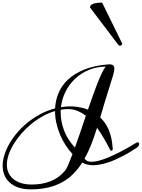

<svg xmlns="http://www.w3.org/2000/svg" viewBox="-80 -1297 1089 1475"><path d="M967.3 -200.7Q973.1 -203.6 978 -203.6Q983.4 -203.6 986.3 -200Q989.3 -196.3 989.3 -190.9Q989.3 -183.6 983.9 -175.5Q978.5 -167.5 967.3 -160.2Q939.5 -141.6 911.6 -125Q883.8 -108.4 854.5 -93.8Q830.1 -81.1 802.7 -69.1Q775.4 -57.1 747.1 -48.1Q718.8 -39.1 690.2 -33.4Q661.6 -27.8 635.3 -27.8Q611.8 -27.8 591.1 -32.5Q570.3 -37.1 551.8 -48.3Q522 -1 484.6 37.1Q447.3 75.2 399.2 102.1Q351.1 128.9 291 143.3Q231 157.7 155.8 157.7Q101.6 157.7 61 143.6Q20.5 129.4 -6.3 104.7Q-33.2 80.1 -46.4 47.1Q-59.6 14.2 -59.6 -23.4Q-59.6 -64 -45.7 -108.2Q-31.7 -152.3 -6.1 -196.3Q19.5 -240.2 55.7 -282Q91.8 -323.7 136.5 -359.1Q181.2 -394.5 233.4 -421.9Q285.6 -449.2 343.3 -464.4Q346.2 -525.9 370.1 -583.3Q394 -640.6 443.1 -686.5Q492.2 -732.4 568.8 -763.2Q645.5 -793.9 754.4 -802.7Q754.9 -802.7 755.4 -803Q755.9 -803.2 756.8 -803.2Q778.8 -803.2 788.6 -795.7Q798.3 -788.1 798.3 -771Q798.3 -751.5 788.6 -718Q778.8 -684.6 761.7 -631.3Q741.2 -568.4 724.1 -510.3Q707 -452.1 689.9 -394.5Q708.5 -377 724.9 -354.2Q741.2 -331.5 753.7 -303Q766.1 -274.4 774.4 -239.3Q782.7 -204.1 785.2 -162.1Q786.6 -157.7 786.6 -153.8Q786.6 -148.4 783.4 -143.8Q780.3 -139.2 774.9 -139.2Q769 -139.2 767.1 -143.1Q765.1 -147 762.2 -153.3Q741.7 -193.4 717.5 -235.1Q693.4 -276.9 665.5 -315.4Q644.5 -247.6 621.6 -188.7Q598.6 -129.9 569.3 -78.1Q585.4 -54.2 624 -54.2Q645 -54.2 671.1 -60.5Q697.3 -66.9 725.3 -77.1Q753.4 -87.4 782.2 -100.6Q811 -113.8 837.9 -127.4Q870.1 -143.6 901.9 -161.9Q933.6 -180.2 967.3 -200.7ZM415.5 19Q430.7 1.5 445.3 -33.2Q460 -67.9 477.1 -113.3Q446.8 -146 422.1 -184.8Q397.5 -223.6 379.9 -266.4Q362.3 -309.1 352.5 -354Q342.8 -398.9 342.8 -443.8Q293.9 -429.7 247.6 -403.8Q201.2 -377.9 160.2 -344.2Q119.1 -310.5 84.7 -271Q50.3 -231.4 25.4 -190.4Q0.5 -149.4 -13.4 -108.6Q-27.3 -67.9 -27.3 -31.2Q-27.3 -1 -15.9 26.6Q-4.4 54.2 19 75.2Q42.5 96.2 78.6 108.4Q114.7 120.6 164.6 120.6Q243.7 120.6 307.4 95.7Q371.1 70.8 415.5 19ZM462.9 -480Q472.7 -480 487.1 -479Q501.5 -478 518.8 -475.3Q536.1 -472.7 555.7 -467.8Q575.2 -462.9 595.7 -454.6Q614.7 -509.8 633.1 -561.8Q651.4 -613.8 668.7 -657.5Q686 -701.2 701.9 -734.4Q717.8 -767.6 731.9 -785.2Q661.6 -784.7 602.1 -759.8Q542.5 -734.9 497.3 -692.4Q452.1 -649.9 423.8 -593.5Q395.5 -537.1 388.2 -473.6Q406.7 -476.6 425.3 -478.3Q443.8 -480 462.9 -480ZM495.6 -163.1Q516.1 -219.2 536.9 -281Q557.6 -342.8 579.6 -407.7Q548.8 -431.2 515.1 -445.1Q481.4 -459 441.9 -459Q427.2 -459 413.3 -457.8Q399.4 -456.5 386.7 -454.1Q386.2 -448.7 386.2 -443.1Q386.2 -437.5 386.2 -431.6Q386.2 -363.8 412.1 -294.9Q438 -226.1 495.6 -163.1ZM859.9 -960Q857.4 -954.6 852.5 -949.7Q847.7 -944.8 838.9 -944.8L825.7 -956.5L610.8 -1240.7Q611.3 -1250 617.7 -1256.3Q624 -1262.7 633.8 -1266.8Q643.6 -1271 654.8 -1272.9Q666 -1274.9 676.3 -1275.9Q686.5 -1276.9 694.3 -1276.9Q702.1 -1276.9 704.6 -1276.9Z"/></svg>

Font: Meddon
Style: Regular
Weight: 400
Designer: Vernon Adams
Foundry: Vernon Adams
Version: Version 1.000